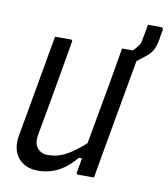

<svg xmlns="http://www.w3.org/2000/svg" viewBox="-93 -926 889 1019"><g transform="rotate(10 351.5 -416.0)"><path d="M480 0Q466 0 451.5 0Q437 0 423 0Q409 0 395 0Q393 0 391 -0.5Q389 -1 388 -2Q387 -3 386.5 -4.5Q386 -6 385.5 -7.5Q385 -9 386 -11Q401 -97 416.5 -183Q432 -269 447.5 -355.5Q463 -442 478.5 -528Q494 -614 508 -700Q523 -700 537 -700Q551 -700 565 -700Q579 -700 593 -700Q596 -700 598 -698.5Q600 -697 601.5 -694.5Q603 -692 602 -689Q589 -616 576 -543Q563 -470 550 -396.5Q537 -323 524 -250Q511 -177 498 -104Q494 -77 489 -51Q484 -25 480 0ZM181 16Q142 16 114 2.5Q86 -11 69.5 -34Q53 -57 48 -86.5Q43 -116 49 -149Q63 -224 76 -299.5Q89 -375 102.5 -450Q116 -525 129 -600Q133 -625 138 -650Q143 -675 147 -700Q169 -700 189.5 -700Q210 -700 232 -700Q235 -700 237 -698.5Q239 -697 240 -694.5Q241 -692 240 -689Q225 -603 210 -516Q195 -429 179.5 -342Q164 -255 148 -168Q141 -125 161 -100Q181 -75 218 -75Q254 -75 287 -87Q320 -99 359 -127.5Q398 -156 449 -205L424 -89H383Q355 -55 323.5 -31.5Q292 -8 256.5 4Q221 16 181 16ZM621 -848Q640 -848 657.5 -848Q675 -848 690 -848Q699 -848 701.5 -844Q704 -840 703 -832Q702 -826 699 -811Q696 -796 694 -780Q689 -755 683 -738.5Q677 -722 667 -709Q657 -696 639 -682Q616 -664 595 -647.5Q574 -631 551 -614Q552 -621 554 -631.5Q556 -642 558 -654.5Q560 -667 562.5 -679Q565 -691 566 -700Q571 -705 576 -710.5Q581 -716 589 -726Q597 -736 601 -744.5Q605 -753 607 -770Q610 -784 614 -805.5Q618 -827 621 -848Z"/></g></svg>

Font: Rec Mono Linear
Style: Italic
Weight: 400
Italic angle: -10°
Monospace: yes
Version: Version 1.085; ttfautohint (v1.8.4.7-5d5b)